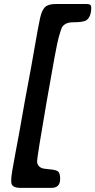

<svg xmlns="http://www.w3.org/2000/svg" viewBox="-20 -761 468 943"><path d="M275.4 117.7Q275.4 161.6 233.4 161.6H78.6Q35.2 161.6 35.2 131.8V120.6Q35.2 98.1 54.7 -3.4Q74.2 -105 89.1 -191.4Q104 -277.8 117.9 -349.9Q131.8 -421.9 150.1 -528.3Q168.5 -634.8 177 -672.9Q185.5 -710.9 201.2 -726.1Q216.8 -741.2 252.9 -741.2H407.7Q428.2 -741.2 428.2 -725.1Q428.2 -678.2 404.3 -661.6Q389.2 -651.4 334.5 -651.4Q304.2 -651.4 287.1 -630.9Q280.8 -623 268.3 -577.9Q255.9 -532.7 209 -261Q162.1 10.7 162.1 31.7Q162.1 52.7 182.6 63.5Q191.4 67.9 223.9 70.6Q256.3 73.2 265.9 81.8Q275.4 90.3 275.4 117.7Z"/></svg>

Font: Averia Sans Libre
Style: Bold Italic
Weight: 700
Italic angle: -6.90001°
Version: Version 1.002